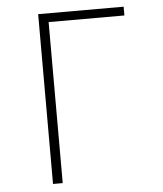

<svg xmlns="http://www.w3.org/2000/svg" viewBox="-53 -781 705 828"><g transform="rotate(-5 300.0 -367.5)"><path d="M143 0V-735H513V-697H185V0Z"/></g></svg>

Font: Iosevka SS04 XLt Ex
Style: Regular
Weight: 200
Width: 7
Monospace: yes
Designer: Belleve Invis
Foundry: Belleve Invis
Version: Version 19.0.0; ttfautohint (v1.8.4)